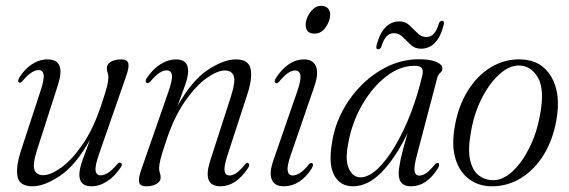

<svg xmlns="http://www.w3.org/2000/svg" viewBox="-20 -646 1999 674"><path d="M403 -74.5Q412.5 -71.5 403.5 -58Q383 -27 356 -9.5Q329 8 301 8Q258.5 8 258.5 -33Q258.5 -52 269.5 -83.2Q280.5 -114.5 296 -155.5Q246.5 -66.5 191.2 -29.2Q136 8 94 8Q48 8 41.5 -26.5Q35 -61 54 -118.5L122.5 -327.5Q136 -368.5 133 -384.2Q130 -400 115.5 -400Q104.5 -400 91.5 -392Q78.5 -384 60 -363Q52 -353.5 48 -356Q39.5 -359 48 -374Q66.5 -403.5 92.2 -420.5Q118 -437.5 147 -437.5Q212 -437.5 183.5 -348L110.5 -121Q94 -70 100.8 -50.5Q107.5 -31 132 -31Q157.5 -31 195 -57.8Q232.5 -84.5 270.5 -139.8Q308.5 -195 336.5 -280.5Q352 -326.5 356.2 -345Q360.5 -363.5 360.5 -373.5Q360.5 -383.5 357.8 -390.5Q355 -397.5 355 -407Q355 -420.5 369 -429Q383 -437.5 406 -437.5Q427 -437.5 430.5 -423.5Q434 -409.5 422.5 -378L329 -109Q313 -64 315.5 -47.2Q318 -30.5 333.5 -30.5Q344.5 -30.5 358 -38.5Q371.5 -46.5 391.5 -69.5Q398.5 -77.5 403 -74.5Z M495.5 -355Q491.5 -356 491.5 -361.2Q491.5 -366.5 495.5 -372.5Q517 -404 543.8 -420.8Q570.5 -437.5 598 -437.5Q640.5 -437.5 640.5 -396.5Q640.5 -377.5 629.5 -346.2Q618.5 -315 603 -273.5Q653 -363 709 -400.2Q765 -437.5 807.5 -437.5Q853.5 -437.5 860 -403.2Q866.5 -369 847 -311L779 -102.5Q765.5 -61 768.5 -45.5Q771.5 -30 786 -30Q796 -30 808.5 -37.8Q821 -45.5 840 -68.5Q846 -76 850.5 -73.5Q859 -70 851 -56.5Q808.5 8 754 8Q689 8 718 -82L791 -308.5Q807.5 -360 800.5 -379.2Q793.5 -398.5 769.5 -398.5Q743 -398.5 705.2 -371.8Q667.5 -345 629 -289.8Q590.5 -234.5 562.5 -149Q547 -103 542.8 -84.5Q538.5 -66 538.5 -56.5Q538.5 -46 541.2 -39Q544 -32 544 -22.5Q544 -9.5 530 -0.8Q516 8 493 8Q472 8 468.5 -6Q465 -20 476.5 -52L570 -320.5Q586 -365.5 583.5 -382.2Q581 -399 565.5 -399Q553 -399 539.5 -390.2Q526 -381.5 508.5 -360.5Q501.5 -352.5 495.5 -355Z M1084.5 -528Q1053 -528 1053 -559Q1053 -572 1060 -587.5Q1067 -603 1079.2 -614.2Q1091.5 -625.5 1107 -625.5Q1122.5 -625.5 1130.8 -617Q1139 -608.5 1139 -595Q1139 -573 1123.5 -550.5Q1108 -528 1084.5 -528ZM1000 -100Q987 -62 990 -46Q993 -30 1007.5 -30Q1018 -30 1031.5 -37.8Q1045 -45.5 1063.5 -68Q1069.5 -75.5 1074.5 -73.5Q1083 -70.5 1074.5 -55Q1034 8 976 8Q944.5 8 934.2 -15.5Q924 -39 940 -84L1022.5 -322.5Q1037 -364 1034.5 -381.2Q1032 -398.5 1016 -398.5Q1004.5 -398.5 991.8 -390.2Q979 -382 959.5 -359Q953.5 -352 948.5 -354.5Q940.5 -357.5 948.5 -372Q991.5 -437.5 1047.5 -437.5Q1078.5 -437.5 1089 -413.5Q1099.5 -389.5 1083.5 -342.5Z M1445.5 -109Q1432.5 -61.5 1435.2 -45.5Q1438 -29.5 1452 -29.5Q1462.5 -29.5 1475 -37.5Q1487.5 -45.5 1506 -68Q1512.5 -76 1518 -74Q1525 -71 1518 -56.5Q1478.5 8 1423 8Q1379.5 8 1379.5 -36.5Q1379.5 -52.5 1386 -84.5Q1392.5 -116.5 1411 -179Q1367.5 -90 1319.2 -41Q1271 8 1219 8Q1174.5 8 1153.2 -30.5Q1132 -69 1146 -148.5Q1155 -205 1182.5 -256.8Q1210 -308.5 1251.2 -349.2Q1292.5 -390 1343.5 -414Q1394.5 -438 1450.5 -438Q1491 -438 1512.2 -428.5Q1533.5 -419 1533 -406Q1533 -396.5 1525.2 -390Q1517.5 -383.5 1515 -373ZM1202.5 -143.5Q1190.5 -84 1204.8 -53.8Q1219 -23.5 1245 -23.5Q1274 -23.5 1305.5 -53.2Q1337 -83 1367.2 -134Q1397.5 -185 1422.2 -249.5Q1447 -314 1463 -383.5Q1466 -399 1460.5 -407Q1455 -415 1434.5 -415Q1384 -415 1335.8 -377.8Q1287.5 -340.5 1251.8 -278.8Q1216 -217 1202.5 -143.5ZM1457.5 -475Q1436.5 -475 1421.8 -488.8Q1407 -502.5 1393.8 -516Q1380.5 -529.5 1363 -529.5Q1332.5 -529.5 1319.5 -484Q1315.5 -473 1307.5 -473Q1298.5 -473 1302 -487Q1312.5 -529 1333.2 -550Q1354 -571 1381.5 -571Q1403 -571 1417.5 -557.2Q1432 -543.5 1445.5 -529.8Q1459 -516 1477 -516Q1507 -516 1520 -562Q1523.5 -573 1532 -573Q1541 -573 1537.5 -558.5Q1516.5 -475 1457.5 -475Z M1807.5 -437.5Q1880 -436 1915 -377Q1950 -318 1933 -223.5Q1920.5 -153.5 1888 -101.5Q1855.5 -49.5 1808.8 -20.8Q1762 8 1707 8Q1661 8 1627.2 -16.8Q1593.5 -41.5 1579 -88.5Q1564.5 -135.5 1576.5 -202.5Q1589 -274.5 1622.5 -328Q1656 -381.5 1703.8 -410.2Q1751.5 -439 1807.5 -437.5ZM1712 -13.5Q1746 -13.5 1779.5 -44.8Q1813 -76 1838.8 -128Q1864.5 -180 1875.5 -241.5Q1892.5 -331 1868.8 -372.8Q1845 -414.5 1804 -416Q1769.5 -417.5 1734.2 -386.2Q1699 -355 1671.8 -302Q1644.5 -249 1633.5 -184.5Q1622 -122.5 1630.2 -85Q1638.5 -47.5 1660.5 -30.5Q1682.5 -13.5 1712 -13.5Z"/></svg>

Font: Fraunces 144pt S050 Light
Style: Italic
Weight: 300
Italic angle: -16°
Version: Version 1.000; ttfautohint (v1.8.3)